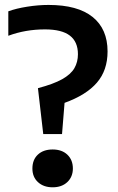

<svg xmlns="http://www.w3.org/2000/svg" viewBox="-20 -770 491 797"><path d="M159.5 -213.5 137.5 -404Q202 -421 238 -441.2Q274 -461.5 288.8 -487Q303.5 -512.5 303.5 -545Q303.5 -596.5 270 -622.2Q236.5 -648 166.5 -648Q85.5 -648 14.5 -621.5V-723Q47 -735 92.8 -742.2Q138.5 -749.5 181.5 -749.5Q302.5 -749.5 364.5 -699.5Q426.5 -649.5 426.5 -556.5Q426.5 -478 382.2 -426.8Q338 -375.5 248 -343L237.5 -213.5ZM198.5 7.5Q161 7.5 137.8 -13.8Q114.5 -35 114.5 -70.5Q114.5 -107 137.2 -128.2Q160 -149.5 198.5 -149.5Q237 -149.5 259.8 -127.8Q282.5 -106 282.5 -70.5Q282.5 -36 259.5 -14.2Q236.5 7.5 198.5 7.5Z"/></svg>

Font: Encode Sans SemiCondensed SemiCondensed SemiBold
Style: Regular
Weight: 600
Width: 4
Designer: Multiple Designers
Foundry: Impallari Type
Version: Version 3.000; ttfautohint (v1.8.3) -l 8 -r 50 -G 200 -x 14 